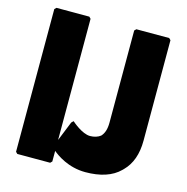

<svg xmlns="http://www.w3.org/2000/svg" viewBox="-121 -947 1053 1084"><g transform="rotate(15 405.5 -405.0)"><path d="M735 -832H543L533 -822V-284C533 -245 524 -219 507 -201C492 -189 470 -182 446 -182C399 -182 339 -236 339 -236L335 -239L324 -228L278 -114V-822L268 -832H76L66 -822V12L76 22H268L278 12V-50C302 -30 372 22 473 22C560 22 628 0 673 -45L680 -52C723 -95 745 -156 745 -235V-822Z"/></g></svg>

Font: Hussar Woodtype
Style: Ultra
Weight: 900
Foundry: Cannot Into Space Fonts
Version: Version 1.07